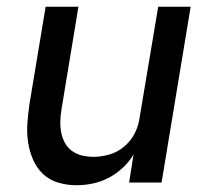

<svg xmlns="http://www.w3.org/2000/svg" viewBox="-20 -540 640 568"><path d="M206 8Q178 8 151.5 0Q125 -8 106.5 -26Q88 -44 77.5 -68.5Q67 -93 63 -120Q59 -147 61 -175Q63 -203 67 -231L115 -520H212L162 -217Q159 -200 158.5 -182.5Q158 -165 161 -148.5Q164 -132 172 -117.5Q180 -103 193 -93.5Q206 -84 222.5 -80Q239 -76 257 -76Q280 -76 304 -83Q328 -90 347.5 -106.5Q367 -123 378.5 -145.5Q390 -168 393 -192L448 -520H544L458 0H362L375 -83Q362 -61 342.5 -43Q323 -25 300.5 -13.5Q278 -2 254 3Q230 8 206 8Z"/></svg>

Font: Iosevka SS04 Md Ex Obl
Style: Regular
Weight: 500
Width: 7
Italic angle: -9°
Monospace: yes
Designer: Belleve Invis
Foundry: Belleve Invis
Version: Version 19.0.0; ttfautohint (v1.8.4)